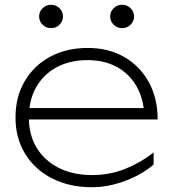

<svg xmlns="http://www.w3.org/2000/svg" viewBox="-20 -773 722 805"><path d="M366 12Q271 12 198.5 -25Q126 -62 85.5 -128Q45 -194 45 -280Q45 -367 83.5 -432.5Q122 -498 190 -535Q258 -572 348 -572Q435 -572 501 -534Q567 -496 604 -428.5Q641 -361 641 -272H82V-320H628L585 -290Q582 -360 552 -412Q522 -464 469.5 -492.5Q417 -521 348 -521Q273 -521 217.5 -491Q162 -461 131.5 -407Q101 -353 101 -280Q101 -207 134 -153Q167 -99 226.5 -69Q286 -39 366 -39Q440 -39 505 -65Q570 -91 624 -134V-83Q572 -39 502 -13.5Q432 12 366 12ZM194 -655Q173 -655 158.5 -669.5Q144 -684 144 -704Q144 -724 158.5 -738.5Q173 -753 194 -753Q215 -753 229.5 -738.5Q244 -724 244 -704Q244 -684 229.5 -669.5Q215 -655 194 -655ZM492 -655Q471 -655 456.5 -669.5Q442 -684 442 -704Q442 -724 456.5 -738.5Q471 -753 492 -753Q513 -753 527.5 -738.5Q542 -724 542 -704Q542 -684 527.5 -669.5Q513 -655 492 -655Z"/></svg>

Font: Unbounded ExtraLight
Style: Regular
Weight: 250
Designer: Luke Prowse, Jean-Baptiste Morizot, Fátima Lázaro, Florian Runge
Foundry: NaN
Version: Version 1.701;gftools[0.9.28.dev5+ged2979d]